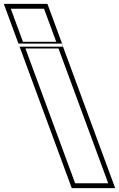

<svg xmlns="http://www.w3.org/2000/svg" viewBox="-345 -877 613 987"><path d="M-141.9 -662H-140.9H-55.9L-118.6 -832H-203.6H-204.6H-289.6L-226.9 -662ZM-183 -543 -214.3 -628H-44.3L-13 -543L179.9 -20L211.2 65H41.2L9.9 -20ZM-244.3 -637 -325.4 -857H-101.1L-20 -637ZM-250.2 -653 23.8 90H247.1L-26.9 -653Z"/></svg>

Font: Nordica Plus
Style: NordicaClassicBkExtOpOblOl
Weight: 900
Version: Version 1.01